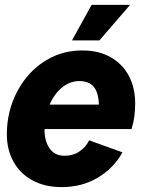

<svg xmlns="http://www.w3.org/2000/svg" viewBox="-20 -750 612 784"><path d="M232 14Q163 14 112.5 -13.5Q62 -41 35 -90Q8 -139 8 -201Q8 -271 31 -333Q54 -395 95.5 -442.5Q137 -490 193 -517Q249 -544 316 -544Q384 -544 432.5 -516Q481 -488 506.5 -439.5Q532 -391 532 -327Q532 -301 528.5 -274.5Q525 -248 517 -223H92L114 -323H430L380 -265Q382 -276 383 -288Q384 -300 384 -312Q384 -368 364.5 -393.5Q345 -419 304 -419Q265 -419 232.5 -392Q200 -365 181 -319Q162 -273 162 -218Q162 -174 182.5 -144Q203 -114 243 -114Q279 -114 305 -132Q331 -150 344 -177L480 -128Q445 -64 380 -25Q315 14 232 14ZM274 -585 354 -730H511L386 -585Z"/></svg>

Font: Radio Canada Big
Style: Bold Italic
Weight: 700
Italic angle: -12°
Designer: Étienne Aubert Bonn
Foundry: Coppers and Brasses
Version: Version 1.001